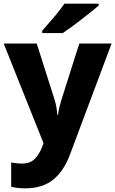

<svg xmlns="http://www.w3.org/2000/svg" viewBox="-20 -786 628 1046"><path d="M0 -549H180L279 -238Q284 -221 287.5 -200.5Q291 -180 293 -159H296Q299 -182 303.5 -201.5Q308 -221 313 -237L412 -549H588L362 54Q328 146 269.5 193Q211 240 118 240Q92 240 73.5 237.5Q55 235 41 232V99Q52 101 67.5 103Q83 105 100 105Q147 105 172 77Q197 49 211 11L217 -6ZM518 -756Q502 -742 477 -722Q452 -702 423.5 -680Q395 -658 368.5 -638.5Q342 -619 322 -606H210V-619Q226 -638 249 -663.5Q272 -689 294 -716.5Q316 -744 331 -766H518Z"/></svg>

Font: Noto Sans Gujarati ExtraBold
Style: Regular
Weight: 800
Designer: Jelle Bosma - Monotype Design Team, Universal Thirst
Foundry: Monotype Imaging Inc.
Version: Version 2.106; ttfautohint (v1.8.4.7-5d5b)